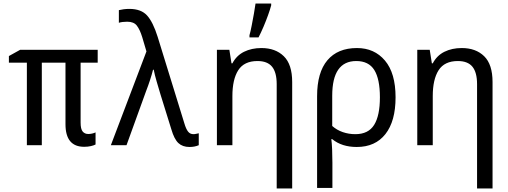

<svg xmlns="http://www.w3.org/2000/svg" viewBox="-20 -816 2855 1079"><path d="M453 9Q348 9 348 -118V-464H215V0H131V-464H30V-501L93 -536H529V-464H433V-127Q433 -91 444.5 -77Q456 -63 476 -63Q487 -63 498 -65.5Q509 -68 517 -72V-4Q508 1 491 5Q474 9 453 9Z M1045 10Q1006 10 982.5 -12Q959 -34 943 -89L882 -285Q872 -318 860.5 -357.5Q849 -397 844 -424H840Q833 -396 823 -365.5Q813 -335 801 -304L691 0H603L803 -527L779 -608Q766 -650 749 -672Q732 -694 695 -694Q681 -694 669 -692.5Q657 -691 648 -688V-759Q660 -762 675 -764Q690 -766 707 -766Q773 -766 806.5 -729Q840 -692 866 -609L1016 -123Q1025 -92 1036.5 -77Q1048 -62 1067 -62Q1075 -62 1083 -64Q1091 -66 1097 -67V0Q1074 10 1045 10Z M1199 0V-536H1269L1281 -460H1286Q1309 -504 1351.5 -525Q1394 -546 1449 -546Q1528 -546 1575 -500Q1622 -454 1622 -355V243H1535V-343Q1535 -409 1509 -441Q1483 -473 1427 -473Q1352 -473 1319 -421.5Q1286 -370 1286 -276V0ZM1382 -618Q1388 -639 1394.5 -672.5Q1401 -706 1407 -739.5Q1413 -773 1416 -796H1504V-786Q1498 -763 1486.5 -731Q1475 -699 1461 -666Q1447 -633 1433 -606H1382Z M1762 -275Q1762 -409 1820 -477.5Q1878 -546 1986 -546Q2084 -546 2143.5 -475.5Q2203 -405 2203 -269Q2203 -135 2146 -62.5Q2089 10 1985 10Q1901 10 1847 -34H1842Q1845 -11 1846.5 24Q1848 59 1848 98V240H1762ZM1977 -62Q2050 -62 2082.5 -114Q2115 -166 2115 -269Q2115 -372 2083.5 -422.5Q2052 -473 1982 -473Q1847 -473 1847 -278V-108Q1873 -85 1906.5 -73.5Q1940 -62 1977 -62Z M2325 0V-536H2395L2407 -460H2412Q2435 -504 2477.5 -525Q2520 -546 2575 -546Q2654 -546 2701 -500Q2748 -454 2748 -355V243H2661V-343Q2661 -409 2635 -441Q2609 -473 2553 -473Q2478 -473 2445 -421.5Q2412 -370 2412 -276V0Z"/></svg>

Font: Noto Sans Mono SemiCondensed
Style: Regular
Weight: 400
Width: 4
Designer: Monotype Design Team
Foundry: Monotype Imaging Inc.
Version: Version 2.014